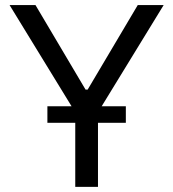

<svg xmlns="http://www.w3.org/2000/svg" viewBox="-20 -727 674 747"><path d="M118.1 -707.2 312.8 -378.5H321.1L515.9 -707.2H616.7L361.2 -290.1V0H272.8V-290.1L17.3 -707.2ZM164.4 -313.5H469.6V-249.3H164.4Z"/></svg>

Font: Pretendard Variable
Style: Regular
Weight: 400
Designer: Base glyphs from Inter by Rasmus Andersson; Hangul glyphs from Noto Sans CJK(Source Han Sans) by Jang Soo-young and Kang
Foundry: Kil Hyung-jin
Version: Version 1.100;FEAKit 1.0